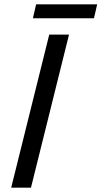

<svg xmlns="http://www.w3.org/2000/svg" viewBox="-20 -873 472 893"><path d="M32 0 209 -712H301L124 0ZM133 -788 148 -853H432L417 -788Z"/></svg>

Font: CST
Style: Italic
Weight: 400
Italic angle: -14°
Version: Version 1.00